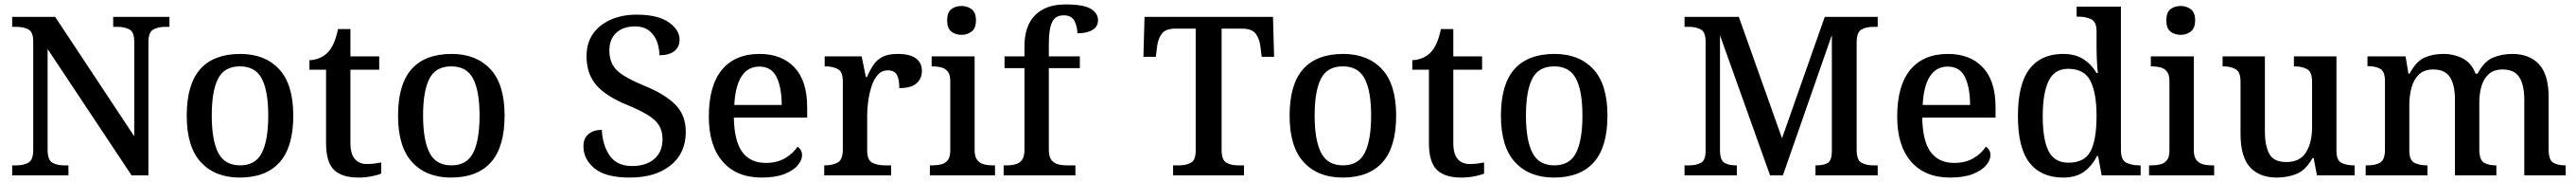

<svg xmlns="http://www.w3.org/2000/svg" viewBox="-20 -790 11630 820"><path d="M35 0V-45H56Q86 -45 108 -57Q130 -69 130 -115V-603Q130 -646 108 -657.5Q86 -669 56 -669H35V-714H229L586 -176V-603Q586 -646 564 -657.5Q542 -669 512 -669H491V-714H745V-669H724Q694 -669 672 -657Q650 -645 650 -599V0H574L195 -569V-115Q195 -69 216.5 -57Q238 -45 268 -45H289V0Z M1062 10Q951 10 887 -59Q823 -128 823 -269Q823 -410 884 -478.5Q945 -547 1065 -547Q1176 -547 1240 -478.5Q1304 -410 1304 -269Q1304 -128 1242.5 -59Q1181 10 1062 10ZM1064 -45Q1134 -45 1162.5 -102Q1191 -159 1191 -269Q1191 -380 1162 -435.5Q1133 -491 1063 -491Q993 -491 964.5 -435.5Q936 -380 936 -269Q936 -159 965 -102Q994 -45 1064 -45Z M1598 10Q1524 10 1488 -24.5Q1452 -59 1452 -146V-476H1377V-519Q1398 -519 1421 -528Q1444 -537 1460 -554Q1491 -586 1506 -659H1562V-536H1692V-476H1562V-146Q1562 -97 1581.5 -74Q1601 -51 1636 -51Q1654 -51 1670 -53Q1686 -55 1701 -58V-8Q1688 -2 1659 4Q1630 10 1598 10Z M2016 10Q1905 10 1841 -59Q1777 -128 1777 -269Q1777 -410 1838 -478.5Q1899 -547 2019 -547Q2130 -547 2194 -478.5Q2258 -410 2258 -269Q2258 -128 2196.5 -59Q2135 10 2016 10ZM2018 -45Q2088 -45 2116.5 -102Q2145 -159 2145 -269Q2145 -380 2116 -435.5Q2087 -491 2017 -491Q1947 -491 1918.5 -435.5Q1890 -380 1890 -269Q1890 -159 1919 -102Q1948 -45 2018 -45Z M2823 10Q2715 10 2664.5 -31Q2614 -72 2614 -131Q2614 -167 2637 -186Q2660 -205 2697 -205Q2700 -136 2732.5 -89Q2765 -42 2833 -42Q2897 -42 2934 -74Q2971 -106 2971 -163Q2971 -199 2955.5 -224.5Q2940 -250 2905 -271.5Q2870 -293 2812 -317Q2716 -356 2672 -406.5Q2628 -457 2628 -537Q2628 -596 2657 -637.5Q2686 -679 2737.5 -701.5Q2789 -724 2854 -724Q2949 -724 2998.5 -690Q3048 -656 3048 -611Q3048 -578 3024 -559.5Q3000 -541 2957 -541Q2957 -571 2946.5 -601Q2936 -631 2911.5 -651Q2887 -671 2846 -671Q2793 -671 2762 -642Q2731 -613 2731 -563Q2731 -526 2745 -499.5Q2759 -473 2793.5 -451Q2828 -429 2888 -404Q2980 -367 3028 -319.5Q3076 -272 3076 -196Q3076 -100 3007.5 -45Q2939 10 2823 10Z M3419 10Q3305 10 3242.5 -62Q3180 -134 3180 -264Q3180 -405 3239.5 -476Q3299 -547 3409 -547Q3509 -547 3566.5 -486.5Q3624 -426 3624 -307V-260H3293Q3295 -153 3331.5 -104.5Q3368 -56 3437 -56Q3489 -56 3525.5 -78Q3562 -100 3580 -129Q3588 -125 3594.5 -115Q3601 -105 3601 -91Q3601 -69 3581.5 -45.5Q3562 -22 3521.5 -6Q3481 10 3419 10ZM3509 -317Q3509 -395 3486 -442.5Q3463 -490 3408 -490Q3356 -490 3327.5 -445.5Q3299 -401 3295 -317Z M3701 0V-45H3704Q3738 -45 3761.5 -57.5Q3785 -70 3785 -117V-423Q3785 -467 3762 -479Q3739 -491 3706 -491H3703V-536H3870L3889 -443H3894Q3907 -473 3922.5 -496.5Q3938 -520 3963.5 -533.5Q3989 -547 4032 -547Q4088 -547 4115 -527Q4142 -507 4142 -471Q4142 -436 4117.5 -414.5Q4093 -393 4040 -393Q4040 -434 4028.5 -453.5Q4017 -473 3988 -473Q3960 -473 3942 -452Q3924 -431 3914 -399Q3904 -367 3899.5 -333Q3895 -299 3895 -273V-112Q3895 -68 3918.5 -56.5Q3942 -45 3974 -45H4003V0Z M4321 -633Q4293 -633 4274.5 -648Q4256 -663 4256 -698Q4256 -734 4274.5 -748.5Q4293 -763 4321 -763Q4347 -763 4366.5 -748.5Q4386 -734 4386 -698Q4386 -663 4366.5 -648Q4347 -633 4321 -633ZM4178 0V-45H4191Q4211 -45 4229 -49.5Q4247 -54 4258.5 -68Q4270 -82 4270 -111V-425Q4270 -454 4258.5 -468Q4247 -482 4229 -486.5Q4211 -491 4191 -491H4186V-536H4380V-115Q4380 -84 4391.5 -69.5Q4403 -55 4421 -50Q4439 -45 4459 -45H4472V0Z M4511 0V-45H4526Q4547 -45 4565 -50Q4583 -55 4594 -69.5Q4605 -84 4605 -115V-483H4515V-536H4605V-582Q4605 -673 4653 -721.5Q4701 -770 4790 -770Q4873 -770 4905 -750Q4937 -730 4937 -699Q4937 -670 4912 -655Q4887 -640 4844 -640Q4844 -669 4831 -695Q4818 -721 4782 -721Q4744 -721 4729.5 -689.5Q4715 -658 4715 -594V-536H4855V-483H4715V-115Q4715 -84 4726.5 -69.5Q4738 -55 4756 -50Q4774 -45 4794 -45H4835V0Z M5276 0V-45H5304Q5334 -45 5356 -56.5Q5378 -68 5378 -111V-661H5286Q5242 -661 5225 -638Q5208 -615 5204 -582L5198 -534H5142L5147 -714H5727L5732 -534H5676L5670 -582Q5666 -615 5649 -638Q5632 -661 5587 -661H5495V-115Q5495 -69 5516.5 -57Q5538 -45 5568 -45H5596V0Z M6041 10Q5930 10 5866 -59Q5802 -128 5802 -269Q5802 -410 5863 -478.5Q5924 -547 6044 -547Q6155 -547 6219 -478.5Q6283 -410 6283 -269Q6283 -128 6221.5 -59Q6160 10 6041 10ZM6043 -45Q6113 -45 6141.5 -102Q6170 -159 6170 -269Q6170 -380 6141 -435.5Q6112 -491 6042 -491Q5972 -491 5943.5 -435.5Q5915 -380 5915 -269Q5915 -159 5944 -102Q5973 -45 6043 -45Z M6577 10Q6503 10 6467 -24.5Q6431 -59 6431 -146V-476H6356V-519Q6377 -519 6400 -528Q6423 -537 6439 -554Q6470 -586 6485 -659H6541V-536H6671V-476H6541V-146Q6541 -97 6560.5 -74Q6580 -51 6615 -51Q6633 -51 6649 -53Q6665 -55 6680 -58V-8Q6667 -2 6638 4Q6609 10 6577 10Z M6995 10Q6884 10 6820 -59Q6756 -128 6756 -269Q6756 -410 6817 -478.5Q6878 -547 6998 -547Q7109 -547 7173 -478.5Q7237 -410 7237 -269Q7237 -128 7175.5 -59Q7114 10 6995 10ZM6997 -45Q7067 -45 7095.5 -102Q7124 -159 7124 -269Q7124 -380 7095 -435.5Q7066 -491 6996 -491Q6926 -491 6897.5 -435.5Q6869 -380 6869 -269Q6869 -159 6898 -102Q6927 -45 6997 -45Z M7585 0V-45H7606Q7636 -45 7658 -56Q7680 -67 7680 -110V-603Q7680 -646 7658 -657.5Q7636 -669 7606 -669H7585V-714H7830L8025 -167L8218 -714H8457V-669H8436Q8405 -669 8383.5 -657Q8362 -645 8362 -599V-115Q8362 -69 8383.5 -57Q8405 -45 8436 -45H8457V0H8176V-45H8181Q8213 -45 8231 -55.5Q8249 -66 8250 -106V-632L8029 0H7971L7745 -631V-115Q7745 -69 7764 -57Q7783 -45 7817 -45H7821V0Z M8784 10Q8670 10 8607.5 -62Q8545 -134 8545 -264Q8545 -405 8604.5 -476Q8664 -547 8774 -547Q8874 -547 8931.5 -486.5Q8989 -426 8989 -307V-260H8658Q8660 -153 8696.5 -104.5Q8733 -56 8802 -56Q8854 -56 8890.5 -78Q8927 -100 8945 -129Q8953 -125 8959.5 -115Q8966 -105 8966 -91Q8966 -69 8946.5 -45.5Q8927 -22 8886.5 -6Q8846 10 8784 10ZM8874 -317Q8874 -395 8851 -442.5Q8828 -490 8773 -490Q8721 -490 8692.5 -445.5Q8664 -401 8660 -317Z M9294 10Q9195 10 9142.5 -56.5Q9090 -123 9090 -267Q9090 -412 9142.5 -479.5Q9195 -547 9293 -547Q9350 -547 9386.5 -523Q9423 -499 9445 -461H9451Q9448 -486 9446.5 -518Q9445 -550 9445 -574V-649Q9445 -692 9420.5 -703.5Q9396 -715 9363 -715H9355V-760H9555V-114Q9555 -69 9579.5 -57Q9604 -45 9637 -45H9644V0H9468L9452 -87H9447Q9424 -42 9388 -16Q9352 10 9294 10ZM9318 -57Q9391 -57 9418 -109Q9445 -161 9445 -268Q9445 -370 9417.5 -425Q9390 -480 9317 -480Q9255 -480 9228.5 -425Q9202 -370 9202 -267Q9202 -161 9228.5 -109Q9255 -57 9318 -57Z M9825 -633Q9797 -633 9778.5 -648Q9760 -663 9760 -698Q9760 -734 9778.5 -748.5Q9797 -763 9825 -763Q9851 -763 9870.5 -748.5Q9890 -734 9890 -698Q9890 -663 9870.5 -648Q9851 -633 9825 -633ZM9682 0V-45H9695Q9715 -45 9733 -49.5Q9751 -54 9762.5 -68Q9774 -82 9774 -111V-425Q9774 -454 9762.5 -468Q9751 -482 9733 -486.5Q9715 -491 9695 -491H9690V-536H9884V-115Q9884 -84 9895.5 -69.5Q9907 -55 9925 -50Q9943 -45 9963 -45H9976V0Z M10259 10Q10180 10 10137.5 -37Q10095 -84 10095 -187V-422Q10095 -466 10072.5 -478.5Q10050 -491 10017 -491H10014V-536H10205V-198Q10205 -133 10225 -96.5Q10245 -60 10302 -60Q10363 -60 10390.5 -103.5Q10418 -147 10418 -219V-421Q10418 -467 10394.5 -479Q10371 -491 10339 -491H10336V-536H10528V-111Q10528 -67 10551 -56Q10574 -45 10606 -45H10610V0H10440L10425 -78H10420Q10389 -23 10348 -6.5Q10307 10 10259 10Z M10660 0V-45H10670Q10704 -45 10725.5 -57.5Q10747 -70 10747 -116V-425Q10747 -468 10725.5 -480Q10704 -492 10671 -492H10668V-536H10840L10853 -458H10858Q10888 -514 10925.5 -530.5Q10963 -547 11010 -547Q11059 -547 11098.5 -526.5Q11138 -506 11156 -458H11165Q11195 -514 11235 -530.5Q11275 -547 11322 -547Q11399 -547 11442.5 -500.5Q11486 -454 11486 -352V-117Q11486 -70 11506 -57.5Q11526 -45 11560 -45H11563V0H11376V-341Q11376 -406 11354 -441.5Q11332 -477 11278 -477Q11239 -477 11216 -456.5Q11193 -436 11183 -402.5Q11173 -369 11173 -330V-117Q11173 -70 11193.5 -57.5Q11214 -45 11247 -45H11250V0H11063V-341Q11063 -406 11041 -441.5Q11019 -477 10965 -477Q10924 -477 10900.5 -454.5Q10877 -432 10867 -395.5Q10857 -359 10857 -317V-111Q10857 -68 10880 -56.5Q10903 -45 10936 -45H10939V0Z"/></svg>

Font: Noto Serif Toto Medium
Style: Regular
Weight: 500
Designer: Monotype Design Team
Foundry: Monotype Imaging Inc.
Version: Version 2.001; ttfautohint (v1.8.4.7-5d5b)